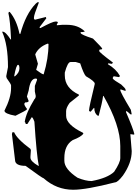

<svg xmlns="http://www.w3.org/2000/svg" viewBox="-20 -1683 1242 1703"><path d="M312.5 -1663.1H324.2V-1659.2Q281.2 -1550.8 281.2 -1528.3V-1516.6L289.1 -1507.8L386.7 -1532.2L390.6 -1520.5L332 -1443.4V-1434.6H339.8Q446.3 -1492.2 472.7 -1492.2H480.5L492.2 -1488.3V-1479.5L484.4 -1467.8V-1459L531.2 -1462.9H574.2Q670.9 -1462.9 730.5 -1406.2V-1402.3L710.9 -1398.4H695.3V-1389.6Q700.2 -1375 804.7 -1340.8Q886.7 -1258.8 886.7 -1251Q886.7 -1243.2 863.3 -1243.2L859.4 -1231.4Q859.4 -1219.7 980.5 -1128.9V-1125L972.7 -1117.2H968.8L941.4 -1121.1L937.5 -1117.2V-1113.3Q1009.8 -1070.3 1043 -1010.7V-1002.9H1035.2V-999L988.3 -1006.8L980.5 -994.1V-986.3Q989.3 -971.7 1054.7 -933.6Q1091.8 -900.4 1093.8 -888.7V-876L1054.7 -888.7H1046.9V-884.8Q1046.9 -865.2 1140.6 -709L1148.4 -668.9H1136.7Q1109.4 -697.3 1097.7 -697.3V-688.5Q1162.1 -539.1 1171.9 -493.2L1168 -489.3H1164.1L1136.7 -493.2V-485.4L1148.4 -342.8Q1148.4 -237.3 1070.3 -126Q1023.4 -65.4 1000 -65.4Q746.1 0 628.9 0Q481.4 0 367.2 -101.6Q357.4 -101.6 207 -211.9Q113.3 -211.9 113.3 -264.6L85.9 -493.2L89.8 -509.8H105.5Q129.9 -451.2 250 -362.3L253.9 -350.6L250 -293.9V-285.2Q250 -252 320.3 -211.9H324.2Q304.7 -305.7 285.2 -603.5Q270.5 -643.6 261.7 -643.6L222.7 -583H210.9L207 -586.9L203.1 -599.6H199.2Q209 -678.7 285.2 -802.7Q296.9 -812.5 296.9 -832L289.1 -872.1V-920.9L308.6 -974.6V-978.5Q308.6 -986.3 296.9 -986.3Q249 -986.3 234.4 -880.9L218.8 -827.1L234.4 -787.1Q232.4 -774.4 203.1 -774.4L195.3 -762.7Q195.3 -748 218.8 -717.8V-712.9Q218.8 -706.1 117.2 -656.2Q19.5 -673.8 19.5 -701.2Q78.1 -817.4 78.1 -900.4V-925.8Q78.1 -936.5 39.1 -990.2L35.2 -1006.8L50.8 -1087.9Q50.8 -1286.1 0 -1398.4V-1402.3H3.9Q29.3 -1402.3 74.2 -1333H78.1Q70.3 -1502 54.7 -1565.4L58.6 -1577.1H66.4Q127 -1505.9 152.3 -1385.7L156.2 -1381.8H160.2Q207 -1557.6 296.9 -1650.4ZM293 -1198.2 316.4 -1117.2 300.8 -1063.5Q353.5 -1023.4 367.2 -1023.4Q410.2 -1164.1 410.2 -1292L406.2 -1295.9H402.3Q322.3 -1265.6 293 -1202.1ZM554.7 -1039.1V-1014.6Q554.7 -902.3 679.7 -843.8V-835.9L597.7 -770.5Q566.4 -727.5 566.4 -697.3V-656.2Q566.4 -578.1 714.8 -505.9L718.8 -501V-497.1Q701.2 -469.7 625 -440.4Q550.8 -394.5 550.8 -281.2V-256.8Q550.8 -183.6 668 -106.4Q739.3 -77.1 793 -77.1Q933.6 -103.5 992.2 -159.2Q1046.9 -241.2 1046.9 -281.2V-387.7Q1046.9 -571.3 898.4 -832H894.5Q886.7 -772.5 855.5 -656.2H847.7Q816.4 -676.8 816.4 -725.6H812.5L785.2 -693.4H777.3L769.5 -701.2Q769.5 -731.4 820.3 -937.5V-941.4Q820.3 -961.9 742.2 -1006.8Q722.7 -1026.4 691.4 -1121.1L652.3 -1132.8H605.5Q580.1 -1132.8 554.7 -1039.1ZM105.5 -1006.8H113.3Q152.3 -1039.1 152.3 -1076.2Q152.3 -1106.4 140.6 -1108.4Q124 -1108.4 105.5 -1006.8Z"/></svg>

Font: EG Dragon Caps 
Style: Regular
Weight: 400
Designer: Bill Roach / W.K. Roach
Version: Version 1.00 April 18, 2012, initial release